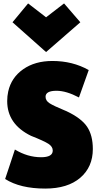

<svg xmlns="http://www.w3.org/2000/svg" viewBox="-20 -1074 622 1121"><path d="M522 -204Q522 -99 448.5 -36Q375 27 244 27Q98 27 10 -29Q19 -57 38.5 -114.5Q58 -172 67 -201Q141 -156 220 -156Q288 -156 288 -195Q288 -218 262.5 -234.5Q237 -251 161 -281Q22 -349 22 -484Q22 -513 28 -540Q46 -621 115 -669.5Q184 -718 286 -718Q404 -718 498 -665L441 -505Q367 -544 310 -544Q246 -544 246 -509Q246 -486 269.5 -471Q293 -456 356 -430Q364 -427 368 -425Q455 -384 488.5 -334Q522 -284 522 -204ZM144 -1054 249 -973 354 -1054 449 -944 249 -770 53 -944Z"/></svg>

Font: Repo
Style: ExtraBlack
Weight: 1000
Designer: Stefan Peev
Foundry: Context Ltd
Version: Version 001.000